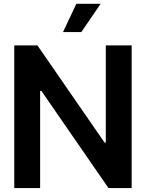

<svg xmlns="http://www.w3.org/2000/svg" viewBox="-20 -959 744 979"><path d="M651.4 -727.5V0H533.2L190.9 -495.6H184.6V0H52.7V-727.5H170.9L513.2 -231.9H519.5V-727.5ZM301.3 -795.4 369.1 -939.5H493.2L394.5 -795.4Z"/></svg>

Font: Inter Tight SemiBold
Style: Regular
Weight: 600
Designer: Rasmus Andersson
Foundry: rsms
Version: Version 3.004; ttfautohint (v1.8.4.7-5d5b)